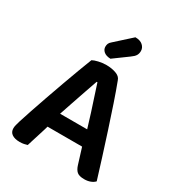

<svg xmlns="http://www.w3.org/2000/svg" viewBox="-197 -955 1003 1087"><g transform="rotate(30 304.5 -411.5)"><path d="M190 -145Q187 -136 185 -127Q178 -104 170.5 -80.5Q163 -57 156.5 -36Q150 -15 145 1Q135 4 123.5 6.5Q112 9 96 9Q64 9 45.5 -3.5Q27 -16 27 -41Q27 -52 30.5 -64Q34 -76 38 -91Q48 -124 65 -173.5Q82 -223 102 -281Q122 -339 143.5 -398Q165 -457 184 -508.5Q203 -560 217 -595Q229 -602 254 -608Q279 -614 305 -614Q339 -614 367.5 -604Q396 -594 403 -572Q424 -517 448 -446Q472 -375 497 -298Q522 -221 545 -148Q568 -75 586 -16Q576 -5 558.5 2Q541 9 518 9Q485 9 470.5 -3.5Q456 -16 448 -42L416 -145ZM309 -504H304Q291 -468 275.5 -422Q260 -376 243 -327Q228 -284 215 -244H392Q377 -291 363 -338Q347 -387 333 -430Q319 -473 309 -504ZM265 -739 368 -832Q400 -832 417 -816.5Q434 -801 434 -780Q434 -763 426.5 -750.5Q419 -738 399 -724L306 -656Q277 -657 262 -670Q247 -683 247 -701Q247 -712 250.5 -721Q254 -730 265 -739Z"/></g></svg>

Font: Baloo Bhaijaan 2 SemiBold
Style: Regular
Weight: 600
Designer: Sanskriti Dholi, Noopur Datye and Ek Type
Foundry: Ek Type
Version: Version 1.700